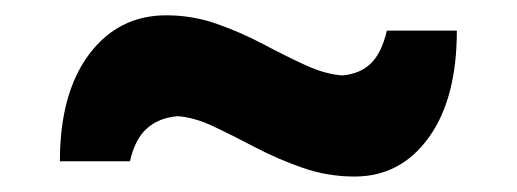

<svg xmlns="http://www.w3.org/2000/svg" viewBox="-20 -462 678 252"><path d="M445.4 -230.3Q505.7 -230.3 542.6 -281.3Q579.6 -332.3 579.6 -421.8H487.7Q481.2 -393.1 467 -379Q452.8 -365 429.2 -363Q406.3 -364.7 380.3 -376.8Q354.2 -388.8 325.4 -404.1Q296.6 -419.4 264.8 -430.6Q233 -441.9 198.3 -441.9Q135.4 -441.9 97 -390.8Q58.6 -339.6 58.6 -250.3H150.6Q157 -279.3 172.8 -293.4Q188.6 -307.5 213.2 -309.5Q235.2 -308 260.9 -295.8Q286.6 -283.6 315.8 -268.2Q345.1 -252.9 377.6 -241.6Q410.2 -230.3 445.4 -230.3Z"/></svg>

Font: Pinar-VF-FD
Style: Regular
Weight: 300
Designer: Amin Abedi
Version: Version 3.0